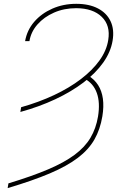

<svg xmlns="http://www.w3.org/2000/svg" viewBox="-20 -757 631 990"><path d="M85 -179.7 88.9 -204.1Q180.7 -230 259 -266.8Q337.4 -303.7 397 -349.1Q456.5 -394.5 493.2 -445.6Q529.8 -496.6 538.1 -550.8Q550.3 -625.5 504.9 -669.9Q459.5 -714.4 373 -714.8Q310.5 -714.8 258.8 -692.1Q207 -669.4 173.3 -631.1Q139.6 -592.8 131.8 -544.9H109.4Q119.1 -601.1 156.2 -644.3Q193.4 -687.5 249.8 -712.4Q306.2 -737.3 373 -737.3Q439.5 -737.3 484.9 -713.6Q530.3 -689.9 550.3 -647.2Q570.3 -604.5 560.5 -546.9Q550.8 -488.8 512.2 -434.3Q473.6 -379.9 410.9 -332Q348.1 -284.2 265.4 -245.4Q182.6 -206.5 85 -179.7ZM417 -350.6 433.6 -368.2Q466.8 -348.1 485.8 -318.4Q504.9 -288.6 510.5 -248.3Q516.1 -208 507.8 -157.2Q496.6 -89.8 466.8 -37.6Q437 14.6 381.1 57.1Q325.2 99.6 236.6 137.2Q147.9 174.8 19.5 212.9L23.4 188.5Q144.5 151.9 228.3 116.2Q312 80.6 365 41Q418 1.5 446.5 -46.6Q475.1 -94.7 485.4 -156.2Q497.1 -228 479.2 -277.6Q461.4 -327.1 417 -350.6Z"/></svg>

Font: Inter Thin
Style: Italic
Weight: 250
Italic angle: -9.3988°
Designer: Rasmus Andersson
Foundry: rsms
Version: Version 4.001;git-66647c0bb